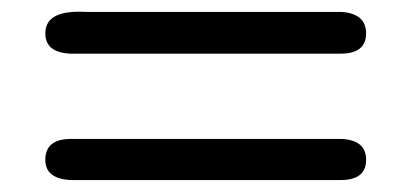

<svg xmlns="http://www.w3.org/2000/svg" viewBox="-20 -426 697 322"><path d="M56 -158Q56 -193 99 -193H553Q594 -191 594 -158Q594 -124 551 -124H99Q56 -126 56 -158ZM56 -370Q56 -410 124 -406H553Q594 -403 594 -370Q594 -336 551 -336H98Q56 -338 56 -370Z"/></svg>

Font: Coval
Style: Medium
Weight: 500
Foundry: Context Ltd
Version: Version 001.000